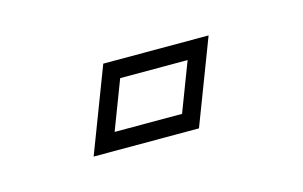

<svg xmlns="http://www.w3.org/2000/svg" viewBox="-32 -152 330 209"><g transform="rotate(-15 132.5 -47.5)"><path d="M55 0H173.7L210 -95H91.3ZM84 -20 105 -75H181L160 -20Z"/></g></svg>

Font: Din Kursivschrift
Style: BreitGhost
Weight: 400
Version: Version 1.089